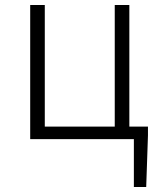

<svg xmlns="http://www.w3.org/2000/svg" viewBox="-20 -553 633 763"><path d="M568 -50V-15L561 190H512V0H100V-533H158V-50H436V-533H494V-50Z"/></svg>

Font: SpoqaHanSansJP-Light
Style: Regular
Weight: 300
Designer: [Source Han Sans]
Ryoko NISHIZUKA  (kana & ideographs); Paul D. Hunt (Latin, Greek & Cyrillic); Wenlong ZHANG  (bopomofo
Foundry: Spoqa (http://bi.spoqa.com)
Version: Version 1.002.20150607